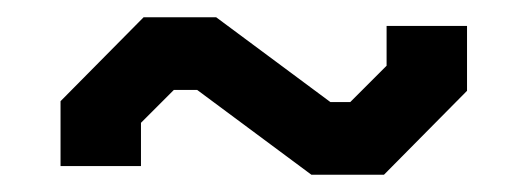

<svg xmlns="http://www.w3.org/2000/svg" viewBox="-20 -383 610 222"><path d="M208 -279H181L143 -241V-191H50V-266L146 -363H230L362 -265H385L427 -307V-353H520V-278L424 -181H340Z"/></svg>

Font: Chakra Petch Medium
Style: Regular
Weight: 500
Designer: Katatrad Aksorn Co.,Ltd.
Foundry: Cadson Demak Co.,Ltd.
Version: Version 1.000; ttfautohint (v1.6)